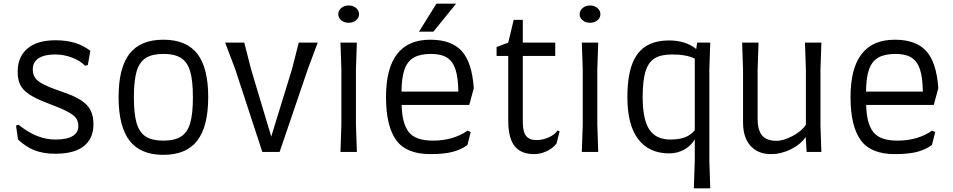

<svg xmlns="http://www.w3.org/2000/svg" viewBox="-20 -834 5231 1054"><path d="M79 -68 68 -145 82 -149Q136 -106 185 -87Q234 -68 284 -68Q347 -68 378.5 -87Q410 -106 410 -141Q410 -168 397.5 -185.5Q385 -203 350 -221.5Q315 -240 243 -267Q176 -292 140.5 -316Q105 -340 91 -368.5Q77 -397 77 -440Q77 -522 130.5 -567.5Q184 -613 284 -613Q344 -613 390.5 -599Q437 -585 476 -555L462 -477L447 -473Q422 -500 376.5 -517.5Q331 -535 283 -535Q223 -535 191.5 -514Q160 -493 160 -453Q160 -425 173 -406.5Q186 -388 220 -370.5Q254 -353 324 -329Q389 -307 425.5 -283Q462 -259 477.5 -228Q493 -197 493 -152Q493 -74 440.5 -32Q388 10 283 10Q220 10 172 -8Q124 -26 79 -68Z M631 -301Q631 -462 691 -539Q751 -616 877 -616Q1003 -616 1063 -539Q1123 -462 1123 -301Q1123 -140 1063 -62Q1003 16 877 16Q751 16 691 -62Q631 -140 631 -301ZM1039 -300Q1039 -391 1024 -442Q1009 -493 974 -515.5Q939 -538 877 -538Q815 -538 780 -515.5Q745 -493 730 -442Q715 -391 715 -300Q715 -209 730 -158Q745 -107 780 -84.5Q815 -62 877 -62Q939 -62 974 -84.5Q1009 -107 1024 -158Q1039 -209 1039 -300Z M1724 -600 1670 -455 1515 0H1420L1271 -455L1216 -600H1321L1358 -455L1469 -84L1583 -455L1620 -600Z M1837 -756Q1837 -776 1853.5 -790Q1870 -804 1894 -804Q1918 -804 1934.5 -790Q1951 -776 1951 -756Q1951 -736 1934.5 -722.5Q1918 -709 1894 -709Q1870 -709 1853.5 -722.5Q1837 -736 1837 -756ZM1854 -150V-455L1849 -600H1939L1934 -455V-150L1939 0H1849Z M2099 -301Q2099 -616 2342 -616Q2458 -616 2514.5 -554Q2571 -492 2581 -350L2556 -258H2185Q2187 -156 2224 -109Q2261 -62 2356 -62Q2468 -62 2547 -117L2564 -109L2546 -38Q2510 -12 2463.5 0Q2417 12 2342 12Q2209 12 2154 -66Q2099 -144 2099 -301ZM2496 -331Q2495 -408 2480.5 -452.5Q2466 -497 2434 -517.5Q2402 -538 2346 -538Q2286 -538 2251 -517.5Q2216 -497 2200.5 -452.5Q2185 -408 2184 -331ZM2484 -814 2359 -660H2280L2376 -814Z M2706 -576 2770 -600 2800 -725H2850V-600H3028V-527H2850V-164Q2850 -111 2868 -88Q2886 -65 2925 -65Q2959 -65 2992.5 -80Q3026 -95 3041 -118L3052 -113L3035 -46Q3014 -19 2980 -3.5Q2946 12 2912 12Q2840 12 2805 -32Q2770 -76 2770 -173V-527H2706Z M3162 -756Q3162 -776 3178.5 -790Q3195 -804 3219 -804Q3243 -804 3259.5 -790Q3276 -776 3276 -756Q3276 -736 3259.5 -722.5Q3243 -709 3219 -709Q3195 -709 3178.5 -722.5Q3162 -736 3162 -756ZM3179 -150V-455L3174 -600H3264L3259 -455V-150L3264 0H3174Z M3874 50 3879 200H3789L3794 50V-69Q3773 -33 3735.5 -12.5Q3698 8 3654 8Q3543 8 3483.5 -70Q3424 -148 3424 -301Q3424 -463 3479.5 -537.5Q3535 -612 3652 -612Q3744 -612 3802 -565L3807 -600H3879L3874 -451ZM3794 -119V-512Q3750 -535 3669 -535Q3608 -535 3573.5 -513.5Q3539 -492 3523.5 -441.5Q3508 -391 3508 -301Q3508 -178 3544.5 -123Q3581 -68 3660 -68Q3709 -68 3741 -80.5Q3773 -93 3794 -119Z M4484 -145 4489 0H4408L4403 -82Q4375 -41 4321.5 -14.5Q4268 12 4212 12Q4141 12 4100 -33.5Q4059 -79 4059 -162V-450L4054 -600H4144L4139 -450V-183Q4139 -119 4164 -90Q4189 -61 4242 -61Q4282 -61 4332 -88Q4382 -115 4404 -149V-450L4399 -600H4489L4484 -450Z M4649 -301Q4649 -616 4892 -616Q5008 -616 5064.5 -554Q5121 -492 5131 -350L5106 -258H4735Q4737 -156 4774 -109Q4811 -62 4906 -62Q5018 -62 5097 -117L5114 -109L5096 -38Q5060 -12 5013.5 0Q4967 12 4892 12Q4759 12 4704 -66Q4649 -144 4649 -301ZM5046 -331Q5045 -408 5030.5 -452.5Q5016 -497 4984 -517.5Q4952 -538 4896 -538Q4836 -538 4801 -517.5Q4766 -497 4750.5 -452.5Q4735 -408 4734 -331Z"/></svg>

Font: Farro Light
Style: Regular
Weight: 300
Designer: Aceler Chua
Foundry: Grayscale Limited
Version: Version 1.101